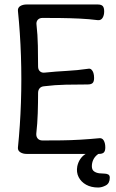

<svg xmlns="http://www.w3.org/2000/svg" viewBox="-20 -687 520 857"><path d="M445 -636Q445 -619 438 -607.5Q431 -596 417 -597Q378 -602 336 -604Q294 -606 252 -606.5Q210 -607 170 -607Q156 -607 148.5 -598.5Q141 -590 143 -576Q148 -533 149 -483Q150 -433 150 -390Q150 -376 158.5 -368.5Q167 -361 181 -363Q229 -368 277 -370.5Q325 -373 373 -380Q382 -382 388 -376.5Q394 -371 397 -361.5Q400 -352 400 -339Q400 -323 393.5 -316.5Q387 -310 371 -310Q323 -310 274 -309Q225 -308 177 -302Q164 -301 157 -293Q150 -285 150 -272Q150 -228 148.5 -181.5Q147 -135 142 -91Q141 -77 148.5 -68.5Q156 -60 170 -60Q212 -60 254 -60.5Q296 -61 338.5 -63.5Q381 -66 422 -70Q436 -72 443 -60Q450 -48 450 -29Q450 -13 443.5 -6.5Q437 0 421 0H99Q82 0 70.5 -7.5Q59 -15 60 -28Q70 -126 73.5 -230Q77 -334 73.5 -437.5Q70 -541 60 -639Q59 -653 70.5 -660Q82 -667 99 -667H416Q432 -667 438.5 -660Q445 -653 445 -636ZM418 150Q387 150 364.5 137.5Q342 125 331 103.5Q320 82 325 55Q329 37 338 23.5Q347 10 360 1.5Q373 -7 385 -11L424 -23L441 -10Q424 -5 412.5 5Q401 15 395.5 28Q390 41 390 55Q390 71 400 78Q410 85 423.5 86.5Q437 88 447 88Q455 88 462.5 91.5Q470 95 470 106Q470 131 452.5 140.5Q435 150 418 150Z"/></svg>

Font: Winky Sans Light
Style: Regular
Weight: 300
Designer: Simon Atzbach
Foundry: typofactur
Version: Version 1.205